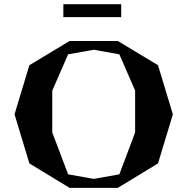

<svg xmlns="http://www.w3.org/2000/svg" viewBox="-20 -902 900 922"><path d="M545.9 0H314L121.1 -117.2L49.8 -353L121.1 -588.9L314 -705.1H545.9L738.8 -588.9L810.1 -353L738.8 -117.2ZM231 -266.1 307.1 -64.9 430.2 -43 553.2 -64.9 628.9 -266.1V-466.8L553.2 -641.1L430.2 -663.1L307.1 -641.1L231 -466.8ZM284.2 -819.8V-881.8H562V-819.8Z"/></svg>

Font: Ortica Angular Bold
Style: Regular
Weight: 700
Designer: Benedetta Bovani
Foundry: Collletttivo
Version: Version 2.000;Glyphs 3.1.2 (3151)